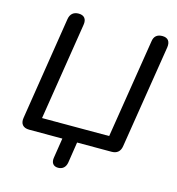

<svg xmlns="http://www.w3.org/2000/svg" viewBox="-125 -820 1010 1094"><g transform="rotate(15 379.5 -272.5)"><path d="M317 167C343 167 361 152 366 123L385 0H588C619 0 639 -15 644 -49L741 -657C746 -692 731 -712 698 -712C667 -712 649 -697 645 -666L552 -83H156L247 -657C253 -692 237 -712 204 -712C174 -712 155 -696 150 -665L54 -57C48 -21 66 0 102 0H298L280 115C274 147 288 167 317 167Z"/></g></svg>

Font: SN Pro Medium
Style: Italic
Weight: 400
Italic angle: -9°
Designer: Tobias Whetton
Foundry: Supernotes
Version: Version 1.001;Glyphs 3.2 (3249)